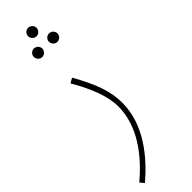

<svg xmlns="http://www.w3.org/2000/svg" viewBox="-302 -622 851 851"><g transform="rotate(-45 123.5 -196.5)"><path d="M124 -570C139 -570 151 -582 151 -597C151 -611 139 -623 124 -623C110 -623 98 -611 98 -597C98 -582 110 -570 124 -570ZM77 -487C92 -487 104 -499 104 -514C104 -528 92 -540 77 -540C63 -540 51 -528 51 -514C51 -499 63 -487 77 -487ZM172 -487C187 -487 199 -499 199 -514C199 -528 187 -540 172 -540C158 -540 146 -528 146 -514C146 -499 158 -487 172 -487ZM4 230C90 156 185 46 185 -93C185 -166 160 -233 106 -329L83 -316C134 -229 161 -154 161 -94C161 26 83 131 -12 210Z"/></g></svg>

Font: Noto Sans Arabic UI XCn Th
Style: Regular
Weight: 100
Width: 2
Designer: Monotype Design Team, Nadine Chahine and Nizar Qandah
Foundry: Monotype Imaging Inc.
Version: Version 2.010